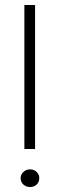

<svg xmlns="http://www.w3.org/2000/svg" viewBox="-20 -774 241 772"><path d="M121 -754V-175H78V-754ZM63 -58Q63 -72 74 -82.5Q85 -93 101 -93Q117 -93 127.5 -82.5Q138 -72 138 -58Q138 -42 127.5 -32Q117 -22 101 -22Q85 -22 74 -32Q63 -42 63 -58Z"/></svg>

Font: Josefin Sans Light
Style: Regular
Weight: 300
Designer: Santiago Orozco
Foundry: Typemade
Version: Version 2.000